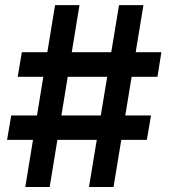

<svg xmlns="http://www.w3.org/2000/svg" viewBox="-20 -748 675 768"><path d="M335.9 0 456.1 -727.5H553.7L434.1 0ZM8.3 -188.5 24.9 -286.1H584L567.4 -188.5ZM81.1 0 200.2 -727.5H297.9L178.7 0ZM50.8 -440.9 67.4 -539.1H625.5L609.9 -440.9Z"/></svg>

Font: Inter 20pt SemiBold
Style: Regular
Weight: 600
Version: Version 4.001;git-66647c0bb